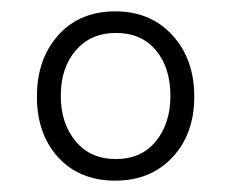

<svg xmlns="http://www.w3.org/2000/svg" viewBox="-20 -746 407 338"><path d="M183 -428Q120 -428 82.5 -469Q45 -510 45 -576Q45 -642 82.5 -684Q120 -726 183 -726Q245 -726 283.5 -684Q322 -642 322 -576Q322 -510 283.5 -469Q245 -428 183 -428ZM184 -466Q229 -466 254.5 -497.5Q280 -529 280 -577Q280 -627 254.5 -657.5Q229 -688 184 -688Q140 -688 113.5 -657.5Q87 -627 87 -577Q87 -529 113 -497.5Q139 -466 184 -466Z"/></svg>

Font: Noto Serif Hebrew SemiCondensed Light
Style: Regular
Weight: 300
Width: 4
Designer: Monotype Design Team
Foundry: Monotype Imaging Inc.
Version: Version 2.004; ttfautohint (v1.8.4.7-5d5b)